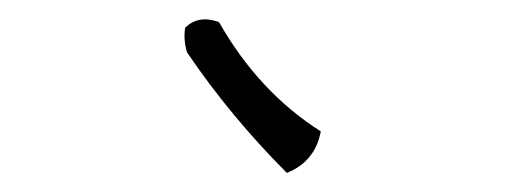

<svg xmlns="http://www.w3.org/2000/svg" viewBox="-20 -812 540 199"><path d="M171.9 -783.2Q185.5 -796.9 207 -789.1Q248 -716.8 312.5 -675.8Q306.6 -644.5 277.3 -632.8Q218.8 -691.4 173.8 -757.8Q169.9 -771.5 171.9 -783.2Z"/></svg>

Font: BoLeHuaiShuti
Style: Regular
Weight: 400
Designer: Aston.linsen@gmail.com
Foundry: BoLe
Version: Version 1.00 June 15, 2016, initial release